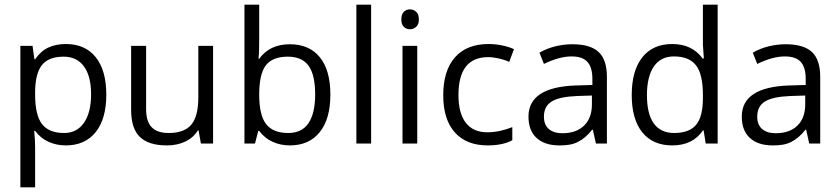

<svg xmlns="http://www.w3.org/2000/svg" viewBox="-20 -613 3585 820"><path d="M261 8Q221 8 187 -7.5Q153 -23 130 -54H126Q130 -17 130 16V187H67V-417H119L127 -360H130Q154 -395 186.5 -410Q219 -425 261 -425Q344 -425 389 -368.5Q434 -312 434 -209Q434 -105 388.5 -48.5Q343 8 261 8ZM252 -371Q188 -371 159.5 -335.5Q131 -300 130 -223V-209Q130 -121 159.5 -83Q189 -45 254 -45Q308 -45 338.5 -88.5Q369 -132 369 -210Q369 -288 338.5 -329.5Q308 -371 252 -371Z M604 -417V-147Q604 -95 627.5 -70Q651 -45 700 -45Q767 -45 797 -80.5Q827 -116 827 -198V-417H890V0H838L828 -56H825Q806 -25 771.5 -8.5Q737 8 693 8Q615 8 577.5 -28Q540 -64 540 -144V-417Z M1218 -424Q1301 -424 1346 -368.5Q1391 -313 1391 -209Q1391 -105 1345.5 -48.5Q1300 8 1218 8Q1178 8 1144 -7.5Q1110 -23 1087 -54H1083L1069 0H1024V-593H1087V-449Q1087 -424 1086.5 -402.5Q1086 -381 1084 -362H1087Q1132 -424 1218 -424ZM1209 -371Q1144 -371 1115.5 -334Q1087 -297 1087 -209Q1087 -121 1116.5 -83Q1146 -45 1211 -45Q1269 -45 1297.5 -87Q1326 -129 1326 -210Q1326 -293 1298 -332Q1270 -371 1209 -371Z M1565 0H1502V-593H1565Z M1694 -530Q1694 -552 1704.5 -562.5Q1715 -573 1731 -573Q1746 -573 1757.5 -562.5Q1769 -552 1769 -530Q1769 -509 1757.5 -498.5Q1746 -488 1731 -488Q1715 -488 1704.5 -498.5Q1694 -509 1694 -530ZM1762 0H1699V-417H1762Z M2063 8Q1972 8 1922.5 -47.5Q1873 -103 1873 -206Q1873 -311 1923 -368Q1973 -425 2067 -425Q2097 -425 2127 -418.5Q2157 -412 2175 -403L2155 -349Q2134 -358 2109.5 -363.5Q2085 -369 2065 -369Q1938 -369 1938 -207Q1938 -129 1969.5 -88.5Q2001 -48 2061 -48Q2112 -48 2168 -70V-14Q2127 8 2063 8Z M2525 0 2512 -59H2509Q2494 -40 2478.5 -27Q2463 -14 2446.5 -6Q2430 2 2411.5 5Q2393 8 2369 8Q2306 8 2271.5 -24Q2237 -56 2237 -115Q2237 -241 2439 -248L2510 -250V-276Q2510 -325 2489 -348.5Q2468 -372 2421 -372Q2369 -372 2303 -340L2284 -388Q2315 -406 2351 -415Q2387 -424 2425 -424Q2501 -424 2536.5 -391Q2572 -358 2572 -285V0ZM2382 -44Q2441 -44 2474.5 -76.5Q2508 -109 2508 -168V-205L2445 -203Q2369 -200 2336 -179.5Q2303 -159 2303 -115Q2303 -80 2324 -62Q2345 -44 2382 -44Z M2985 -56H2982Q2939 8 2851 8Q2768 8 2723 -48Q2678 -104 2678 -207Q2678 -311 2723 -368Q2768 -425 2851 -425Q2936 -425 2981 -363H2986L2982 -423V-593H3045V0H2994ZM2859 -45Q2924 -45 2953 -80Q2982 -115 2982 -194V-207Q2982 -296 2952.5 -334Q2923 -372 2858 -372Q2802 -372 2772.5 -329Q2743 -286 2743 -207Q2743 -126 2772.5 -85.5Q2802 -45 2859 -45Z M3436 0 3423 -59H3420Q3405 -40 3389.5 -27Q3374 -14 3357.5 -6Q3341 2 3322.5 5Q3304 8 3280 8Q3217 8 3182.5 -24Q3148 -56 3148 -115Q3148 -241 3350 -248L3421 -250V-276Q3421 -325 3400 -348.5Q3379 -372 3332 -372Q3280 -372 3214 -340L3195 -388Q3226 -406 3262 -415Q3298 -424 3336 -424Q3412 -424 3447.5 -391Q3483 -358 3483 -285V0ZM3293 -44Q3352 -44 3385.5 -76.5Q3419 -109 3419 -168V-205L3356 -203Q3280 -200 3247 -179.5Q3214 -159 3214 -115Q3214 -80 3235 -62Q3256 -44 3293 -44Z"/></svg>

Font: UN Bangla
Style: Regular
Weight: 400
Designer: Desinged by Rajon, Unicode developed by Rashed (IMGN)
Version: Version 2.001;March 19, 2023;FontCreator 14.0.0.2901 64-bit